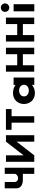

<svg xmlns="http://www.w3.org/2000/svg" viewBox="1916 -2786 885 4757"><g transform="rotate(-90 2358.5 -407.5)"><path d="M580.5 -732.5H430V-486C430 -442.7 376.5 -401 322 -401C263.4 -401 227.4 -442.7 227.4 -486V-732.5H70.5V-445.2C70.5 -323.7 181.9 -283.7 276.8 -283.7H430V-1.5H580.5Z M1227.2 -436.1H1225.1L887.8 -0.9H728V-702.1H887.8V-266.9H889.9L1227.2 -702.1H1387V-0.9H1227.2Z M1521.7 -562.9H1698.1V-1.9H1857.9V-562.9H2034.3V-703.1H1521.7Z M2160.4 -256C2160.4 -106 2265.4 15 2429.4 15C2514.1 15 2586.7 -16 2632.7 -58H2635.1V0H2815.6V-513H2632.7V-464C2581.9 -505 2512.9 -528 2429.4 -528C2265.4 -528 2160.4 -406 2160.4 -256ZM2348.4 -256C2348.4 -327 2412.5 -377 2493.6 -377C2573.4 -377 2637.3 -327 2637.3 -256C2637.3 -186 2577.1 -136 2493.6 -136C2406.4 -136 2348.4 -186 2348.4 -256Z M3120.7 -283.2H3394.3V-1.9H3554.1V-703.1H3394.3V-423.5H3120.7V-703.1H2960.9V-1.9H3120.7Z M3867.7 -283.2H4141.3V-1.9H4301.1V-703.1H4141.3V-423.5H3867.7V-703.1H3707.9V-1.9H3867.7Z M4547.5 -830C4489.5 -830 4442.5 -783 4442.5 -725C4442.5 -667 4489.5 -620 4547.5 -620C4605.5 -620 4652.5 -667 4652.5 -725C4652.5 -783 4605.5 -830 4547.5 -830ZM4456.5 -513H4633.5V0H4456.5Z"/></g></svg>

Font: Hussar
Style: BdSuprExt
Weight: 700
Foundry: Cannot Into Space Fonts
Version: Version 2.00